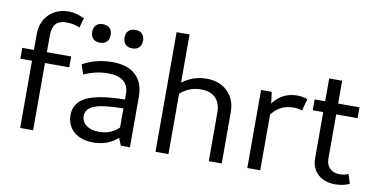

<svg xmlns="http://www.w3.org/2000/svg" viewBox="-73 -954 2302 1168"><g transform="rotate(10 1078.5 -369.5)"><path d="M99 0V-415H27V-482H99V-577Q99 -654 146 -701.5Q193 -749 269 -749Q313 -749 365 -724L348 -664Q313 -681 263 -681Q179 -681 179 -587V-482H329V-415H179V0Z M728 -610Q713 -595 686 -595Q659 -595 644 -610Q629 -625 629 -652Q629 -679 644 -694Q659 -709 686 -709Q713 -709 728 -694Q743 -679 743 -652Q743 -625 728 -610ZM528 -610Q513 -595 486 -595Q459 -595 444 -610Q429 -625 429 -652Q429 -679 444 -694Q459 -709 486 -709Q513 -709 528 -694Q543 -679 543 -652Q543 -625 528 -610ZM550 10Q476 10 431.5 -28.5Q387 -67 387 -131Q387 -208 461 -243.5Q535 -279 697 -281V-313Q697 -420 567 -420Q495 -420 420 -387L400 -446Q482 -492 583 -492Q677 -492 727 -445.5Q777 -399 777 -313V0H721L702 -45Q641 10 550 10ZM467 -140Q467 -104 496 -82Q525 -60 573 -60Q649 -60 697 -108V-226Q575 -225 521 -205Q467 -185 467 -140Z M935 0V-739H1015V-441Q1081 -492 1165 -492Q1246 -492 1295 -444Q1344 -396 1344 -316V0H1264V-300Q1264 -359 1232.5 -390.5Q1201 -422 1143 -422Q1070 -422 1015 -373V0Z M1502 0V-482H1568L1577 -412Q1634 -487 1725 -487Q1756 -487 1789 -476L1769 -402Q1745 -411 1716 -411Q1631 -411 1582 -344V0Z M2044 5Q1978 5 1938 -32Q1898 -69 1898 -129V-415H1833V-482H1898V-623H1978V-482H2110V-415H1978V-140Q1978 -104 2001 -82Q2024 -60 2061 -60Q2091 -60 2115 -71L2133 -13Q2092 5 2044 5Z"/></g></svg>

Font: Cantarell
Style: Regular
Weight: 400
Designer: Dave Crossland, Nikolaus Waxweiler, Florian Fecher, Jacques Le Bailly, Eben Sorkin, Alexei Vanyashin, Alexios Zavras, Em
Version: Version 0.303